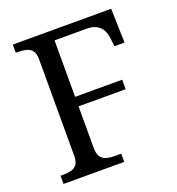

<svg xmlns="http://www.w3.org/2000/svg" viewBox="-130 -819 850 924"><g transform="rotate(-20 295.0 -357.0)"><path d="M349.1 0H38.1V-42H50.8Q73.2 -42 91.8 -46.4Q110.4 -50.8 121.6 -65.2Q132.8 -79.6 132.8 -108.9V-604Q132.8 -633.3 121.6 -647.9Q110.4 -662.6 91.8 -667.2Q73.2 -671.9 50.8 -671.9H38.1V-713.9H542L546.9 -539.1H495.1Q492.7 -560.5 490.2 -582.8Q487.8 -605 478 -623.3Q468.3 -641.6 449 -652.8Q429.7 -664.1 397.9 -664.1H233.9V-375H475.1V-326.2H233.9V-113.8Q233.9 -82.5 245.1 -67.1Q256.3 -51.8 274.9 -46.9Q293.5 -42 315.9 -42H349.1Z"/></g></svg>

Font: Satisar Sharada
Style: Regular
Weight: 400
Designer: Vinodh Rajan & Sunil Mahnoori
Version: 2.2